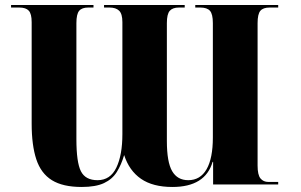

<svg xmlns="http://www.w3.org/2000/svg" viewBox="-20 -734 1198 764"><path d="M305 10Q230 10 186.5 -17Q143 -44 124.5 -100Q106 -156 106 -242V-646Q106 -679 94.5 -691.5Q83 -704 57 -704H24V-714H352V-704H331Q306 -704 295 -691Q284 -678 284 -642V-180Q284 -88 302 -52.5Q320 -17 368 -17Q419 -17 443 -67Q467 -117 467 -200V-646Q467 -679 454 -691.5Q441 -704 416 -704H394V-714H715V-704H692Q667 -704 655.5 -691Q644 -678 644 -642V-173Q644 -89 665 -53Q686 -17 729 -17Q777 -17 802 -60.5Q827 -104 827 -187V-642Q827 -678 815.5 -691Q804 -704 777 -704H757V-714H1087V-704H1053Q1027 -704 1016 -691Q1005 -678 1005 -642V-75Q1005 -38 1016.5 -24Q1028 -10 1048 -10H1087V0H828V-90H826Q797 10 666 10Q588 10 541 -22.5Q494 -55 474 -117Q463 -79 445 -50Q427 -21 394 -5.5Q361 10 305 10Z"/></svg>

Font: Noto Serif Display SemiCondensed Black
Style: Regular
Weight: 900
Width: 4
Designer: Monotype Design Team
Foundry: Monotype Imaging Inc.
Version: Version 2.009